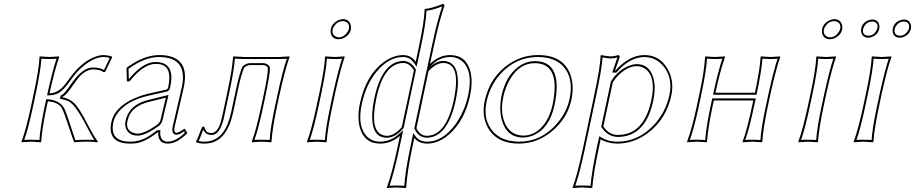

<svg xmlns="http://www.w3.org/2000/svg" viewBox="-20 -718 4637 973"><path d="M152.3 -250Q177.7 -369.6 180.2 -429.2L181.6 -432.1Q183.6 -432.1 230 -429.2Q230 -429.2 278.8 -432.1L280.3 -429.2Q260.3 -374.5 231.9 -250L231 -245.1Q274.9 -246.1 309.1 -289.6Q314.9 -296.9 326.2 -312.5Q346.2 -340.3 358.4 -354Q417 -420.4 480.5 -436Q494.1 -439 506.3 -439Q524.9 -438.5 545.9 -432.1L548.8 -428.2L513.2 -354L504.9 -352.1Q488.8 -366.2 449.7 -366.2Q419.4 -365.2 388.2 -335Q372.1 -319.3 335.4 -266.1Q312.5 -233.9 296.4 -227.1L295.9 -225.1Q339.8 -217.3 366.2 -184.1Q374 -173.8 384.8 -158.2Q398.9 -136.7 438 -61.5Q456.1 -27.8 476.1 0L473.6 2.9Q459 0 421.9 0Q381.8 0 355.5 2.9Q348.1 -16.1 315.9 -112.8Q298.8 -164.6 288.1 -177.7Q267.1 -201.2 222.7 -204.6L216.8 -179.2Q192.4 -63 189 0L186.5 2.9Q184.6 2.9 139.2 0L89.4 2.9L88.9 0Q111.8 -61 137.2 -179.2ZM162.1 -248 147 -176.8Q123 -64.5 103 -8.8Q120.1 -10.3 139.2 -9.8Q163.1 -9.8 179.7 -8.3Q183.6 -69.8 207 -181.2L214.4 -215.3L223.1 -214.8Q285.6 -210 308.1 -163.6Q313.5 -151.9 325.7 -116.2Q358.9 -16.1 360.1 -12.9Q361.3 -9.8 361.8 -7.8Q390.6 -10.3 421.9 -9.8Q439.9 -9.8 457.5 -8.8Q445.3 -26.9 407.2 -100.1Q392.1 -128.4 376.5 -152.3Q349.1 -193.8 328.1 -204.6Q314 -211.4 293.9 -215.3L284.2 -216.8L287.6 -234.4L292.5 -236.3Q305.7 -241.7 333.5 -282.7Q360.8 -322.3 381.3 -342.3Q416.5 -375.5 449.7 -376Q489.3 -375.5 506.8 -363.3L536.1 -424.3Q520.5 -428.7 506.3 -429.2Q449.2 -429.2 383.3 -365.7Q373.5 -356.4 365.7 -347.2Q354.5 -334.5 335.9 -308.6Q301.3 -259.8 276.4 -246.1Q255.9 -235.8 231.4 -234.9H218.8L222.2 -252Q249 -371.1 266.6 -420.4Q250.5 -418.9 230 -418.9Q206.1 -418.9 189.9 -420.9Q186 -361.3 162.1 -248Z M865.2 -76.2Q858.4 -45.4 874.5 -44.9Q886.2 -45.9 915 -65.9L917.5 -64L929.2 -43Q876.5 9.8 830.1 9.8Q783.7 9.8 781.7 -39.1Q781.7 -43.9 782.2 -47.9H780.3Q715.3 1 671.4 7.8Q656.2 9.8 638.7 9.8Q546.9 9.8 541 -59.6Q539.6 -77.6 543.9 -98.1Q560.1 -174.3 659.2 -218.8Q692.9 -233.9 731.4 -243.2L824.2 -264.2Q830.6 -267.6 832.5 -275.9Q856 -387.2 782.2 -393.6Q775.4 -394 767.6 -394Q710 -394 642.6 -313Q638.7 -308.6 635.7 -305.2L623 -306.2L621.1 -373L625 -377Q710 -438.5 786.1 -439Q920.9 -439 917.5 -322.3Q916.5 -300.8 911.6 -276.9Q910.6 -272.5 896 -208.5Q869.1 -93.8 865.2 -76.2ZM820.3 -223.1 735.8 -202.1Q652.3 -181.6 631.3 -123.5Q627.9 -113.3 625.5 -102.1Q617.2 -63.5 649.4 -47.4Q662.6 -41 678.7 -41Q712.4 -41.5 773.9 -84Q789.6 -95.7 793.5 -109.9ZM855.5 -78.1Q859.4 -95.7 886.7 -212.4Q901.4 -274.4 901.9 -278.8Q927.2 -403.3 830.1 -424.8Q810.1 -428.7 786.1 -429.2Q712.4 -428.7 631.3 -369.1L632.8 -316.9Q704.6 -403.8 767.6 -403.8Q847.2 -403.8 848.6 -327.1Q848.6 -325.2 848.6 -324.2Q848.1 -301.3 842.3 -273.9Q837.9 -258.8 827.1 -254.4L733.9 -233.4Q613.3 -206.1 568.8 -133.8Q557.6 -114.7 553.7 -95.7Q538.6 -17.6 606.9 -2.9Q622.1 0 638.7 0Q690.4 0 735.8 -28.8Q752.4 -39.6 773.9 -56.2L776.9 -58.1H793L792 -47.4Q790.5 -1.5 830.1 0Q871.6 -1 916.5 -44.9L912.6 -52.2Q889.2 -35.2 874.5 -35.2Q855 -35.2 853.5 -58.1Q853.5 -60.1 853 -61Q853.5 -69.3 855.5 -78.1ZM834 -236.8 803.2 -107.9Q798.3 -88.4 779.3 -75.7Q714.4 -30.8 678.7 -30.8Q631.8 -30.8 617.7 -68.8Q614.3 -79.6 614.3 -89.8Q614.7 -97.2 615.7 -104Q630.9 -174.8 701.7 -202.1Q716.8 -208 733.4 -211.9Z M1162.1 -150.9Q1131.8 -7.8 1041 7.8Q1027.3 9.8 1013.7 9.8Q985.8 9.3 973.6 2L973.1 -1Q979.5 -9.3 996.6 -56.2Q1001 -67.9 1004.9 -75.2L1015.1 -76.2Q1023.4 -52.2 1031.2 -47.9Q1039.1 -44.4 1050.3 -43.9Q1082 -43.9 1098.6 -99.1Q1102.5 -113.3 1106.4 -129.9L1133.8 -258.8Q1156.7 -366.7 1161.1 -429.2L1162.6 -432.1Q1164.6 -432.1 1219.2 -429.2H1394L1446.8 -432.1L1447.3 -429.2Q1422.9 -360.4 1394.5 -229L1383.8 -179.2Q1359.4 -63 1356 0L1353.5 2.9Q1351.6 2.9 1305.7 0L1256.3 2.9L1255.9 0Q1278.8 -61 1303.7 -179.2L1314.5 -229Q1339.4 -346.7 1337.4 -375Q1328.6 -387.7 1314.5 -388.2H1246.6Q1230 -387.2 1217.8 -375Q1203.6 -347.2 1186.5 -266.1ZM1152.3 -153.3 1176.8 -268.1Q1194.3 -350.1 1208.5 -379.4L1209.5 -380.9L1210.4 -381.8Q1227.1 -397.5 1246.6 -397.9H1314.5Q1336.4 -397 1346.2 -379.9L1347.2 -377.9L1347.7 -376Q1349.6 -347.2 1324.2 -227.1L1313.5 -176.8Q1289.6 -64.5 1269.5 -8.8Q1286.6 -10.3 1305.7 -9.8Q1329.6 -9.8 1346.2 -8.3Q1350.1 -69.8 1374 -181.2L1384.8 -231Q1410.6 -353.5 1433.6 -420.4Q1414.6 -418.9 1394 -418.9H1219.2Q1193.4 -418.9 1170.4 -420.9Q1165.5 -359.4 1143.6 -256.8L1116.2 -127.9Q1098.1 -43.9 1062 -35.2Q1055.7 -33.7 1050.3 -34.2Q1020 -35.2 1009.8 -61Q1007.3 -54.7 1002.4 -41.5Q993.2 -15.6 986.8 -3.4Q999.5 0 1013.7 0Q1097.2 0 1133.3 -88.9Q1144.5 -117.2 1152.3 -153.3Z M1656.2 -569.8Q1662.6 -600.1 1694.3 -615.2Q1706.5 -620.6 1717.8 -621.1Q1747.1 -621.1 1756.8 -593.8Q1760.3 -581.5 1758.3 -569.8Q1752 -539.6 1719.7 -524.4Q1707.5 -519 1696.3 -519Q1667 -519 1657.2 -545.9Q1653.8 -558.1 1656.2 -569.8ZM1599.1 -250Q1624.5 -369.6 1627 -429.2L1628.9 -432.1Q1630.9 -432.1 1677.2 -429.2L1725.6 -432.1L1727.1 -429.2Q1707 -374.5 1679.2 -250L1664.1 -179.2Q1639.6 -63 1635.7 0L1633.3 2.9Q1631.3 2.9 1585.9 0L1536.1 2.9L1535.6 0Q1558.6 -61 1584 -179.2ZM1666 -569.8Q1660.2 -543 1682.6 -532.2Q1686.5 -530.8 1689.5 -529.8Q1693.4 -529.3 1696.3 -528.8Q1723.1 -528.8 1741.2 -556.2Q1746.6 -564.5 1748 -572.3Q1753.4 -597.7 1731.9 -607.9Q1728 -609.4 1724.6 -610.4Q1720.7 -610.8 1717.8 -610.8Q1690.4 -610.8 1673.3 -585.4Q1668 -577.6 1666 -569.8ZM1608.9 -248 1593.8 -176.8Q1569.8 -64.5 1549.8 -8.8Q1566.9 -10.3 1585.9 -9.8Q1609.9 -9.8 1626.5 -8.3Q1630.4 -69.8 1654.3 -181.2L1669.4 -252Q1696.3 -371.1 1713.4 -420.4Q1697.3 -418.9 1677.2 -418.9Q1653.3 -418.9 1636.7 -420.9Q1632.8 -361.3 1608.9 -248Z M2103 -481.9Q2129.9 -607.9 2131.8 -669.9L2134.8 -672.9Q2166 -675.3 2218.8 -695.8Q2222.7 -697.3 2225.1 -698.2Q2232.9 -696.3 2231.9 -688Q2204.6 -606.9 2182.1 -500L2159.2 -394Q2204.6 -438.5 2260.7 -439Q2342.8 -439 2364.3 -354Q2376.5 -301.8 2362.3 -233.9Q2335.9 -108.9 2257.3 -38.1Q2203.1 9.8 2144.5 9.8Q2101.1 8.8 2079.6 -19L2068.8 32.2Q2043.5 152.3 2038.6 231.9L2035.6 234.9Q2033.7 234.9 1988.3 231.9L1940.4 234.9V231.9Q1966.3 161.6 1993.7 32.2L2006.8 -29.8Q1961.9 9.8 1906.7 9.8Q1825.7 9.8 1803.2 -72.8Q1789.6 -125 1803.7 -192.9Q1834.5 -337.4 1925.8 -404.3Q1974.1 -438.5 2022.9 -439Q2064.9 -438 2086.9 -404.8ZM2225.6 -398.9Q2187.5 -397.5 2151.4 -356.9L2090.3 -67.9Q2107.9 -30.3 2143.1 -29.8Q2240.7 -31.2 2278.8 -208Q2319.8 -398.9 2225.6 -398.9ZM1940.9 -29.8Q1981 -30.8 2016.1 -74.2L2077.6 -361.8Q2055.7 -398.4 2024.4 -398.9Q1925.3 -397.5 1887.7 -222.2Q1850.6 -48.8 1925.3 -31.7Q1933.1 -29.8 1940.9 -29.8ZM2112.8 -480 2091.3 -379.4 2078.1 -399.4Q2058.1 -428.2 2022.9 -429.2Q1949.7 -429.2 1887.7 -354Q1834.5 -288.6 1813.5 -190.9Q1790 -80.6 1837.4 -28.3Q1856.4 -8.3 1882.8 -2.4Q1894.5 0 1906.7 0Q1959.5 -1 2000.5 -37.6L2023.4 -58.1L2003.4 34.2Q1978 154.3 1954.1 223.1Q1969.2 222.2 1988.3 222.2Q2012.2 222.2 2028.8 223.6Q2034.7 144 2059.1 29.8L2074.2 -43L2087.9 -24.9Q2107.4 0 2144.5 0Q2223.1 0 2287.6 -87.4Q2334 -151.4 2352.5 -235.8Q2377.4 -352.5 2327.1 -403.3Q2308.6 -420.9 2284.2 -426.8Q2272.5 -429.2 2260.7 -429.2Q2207.5 -428.2 2166.5 -387.2L2142.6 -362.8L2172.4 -502Q2194.8 -608.4 2220.7 -685.5Q2171.4 -666.5 2141.6 -663.6Q2138.2 -599.1 2112.8 -480ZM2225.6 -409.2Q2300.3 -407.7 2300.8 -302.7Q2300.3 -261.2 2288.6 -206.1Q2248 -21.5 2143.1 -20Q2100.6 -21.5 2081.1 -64L2079.6 -66.9L2142.1 -361.8L2144 -363.8Q2184.1 -408.7 2225.6 -409.2ZM1940.9 -20Q1867.2 -20 1866.2 -123.5Q1866.2 -125.5 1866.2 -127Q1866.2 -169.4 1877.9 -224.1Q1918.5 -407.7 2024.4 -409.2Q2062.5 -407.7 2086.4 -366.7L2087.9 -363.8L2025.4 -69.3L2023.9 -67.9Q1984.4 -20.5 1940.9 -20Z M2690.9 -397.9Q2607.4 -397.9 2558.1 -304.7Q2539.6 -269 2530.8 -228Q2512.7 -143.1 2543.5 -84Q2572.3 -31.7 2631.8 -30.8Q2692.9 -30.8 2736.8 -87.4Q2767.1 -127 2780.3 -187Q2823.2 -397 2690.9 -397.9ZM2436 -205.1Q2461.9 -326.7 2557.6 -392.6Q2626 -439 2706.5 -439Q2836.4 -439 2871.6 -336.9Q2890.1 -281.7 2876 -213.9Q2856 -119.1 2777.8 -53.2Q2702.6 9.3 2609.4 9.8Q2497.6 9.8 2452.1 -71.8Q2420.4 -130.9 2436 -205.1ZM2690.9 -408.2Q2788.6 -408.2 2799.8 -305.2Q2801.3 -292 2801.3 -278.8Q2800.8 -237.8 2790 -185.1Q2764.6 -65.4 2679.2 -30.8Q2654.8 -21.5 2631.8 -21Q2545.9 -21 2522 -113.8Q2515.1 -141.6 2515.1 -172.4Q2515.6 -202.1 2521 -230Q2543 -334.5 2609.9 -381.8Q2647.5 -407.7 2690.9 -408.2ZM2445.8 -203.1Q2425.8 -108.4 2481 -48.8Q2513.2 -15.1 2562.5 -4.9Q2585 -0.5 2609.4 0Q2724.6 0 2804.7 -94.2Q2852.1 -150.4 2866.2 -216.3Q2888.7 -321.8 2834.5 -381.3Q2804.2 -413.6 2755.9 -424.3Q2732.4 -429.2 2706.5 -429.2Q2592.3 -429.2 2514.2 -340.8Q2462.9 -282.2 2445.8 -203.1Z M2934.6 32.2 2991.2 -234.9Q3022 -379.4 3023.9 -436L3026.4 -439Q3059.6 -432.1 3076.2 -432.1Q3095.2 -432.6 3113.3 -439Q3121.1 -437 3120.6 -429.2Q3096.7 -360.4 3096.7 -359.9H3098.6Q3168 -438.5 3245.6 -439Q3320.8 -439 3361.3 -372.1Q3397.9 -311 3382.3 -234.9Q3356.4 -113.8 3262.7 -43.5Q3190.9 9.8 3107.9 9.8Q3059.6 9.3 3023.9 -12.2L3014.6 32.2Q2986.3 165 2981.9 231.9L2979 234.9Q2977.1 234.9 2932.1 231.9L2882.3 234.9L2881.8 231.9Q2905.8 168.5 2934.6 32.2ZM3085.4 -300.8 3037.6 -77.1Q3065.9 -34.2 3111.3 -34.2Q3231.9 -34.2 3273.9 -182.1Q3277.3 -195.3 3280.3 -208Q3305.2 -324.2 3253.4 -366.7Q3233.4 -382.3 3206.5 -382.8Q3161.6 -382.8 3115.2 -337.9Q3097.7 -320.3 3085.4 -300.8ZM2944.3 34.2Q2917.5 160.6 2895.5 223.1Q2912.1 221.7 2932.1 222.2Q2956.1 222.2 2972.7 223.6Q2978 156.2 3004.4 29.8L3017.1 -27.8L3028.8 -20.5Q3063.5 0 3107.9 0Q3215.3 0 3295.4 -86.4Q3354 -150.4 3372.6 -237.3Q3390.6 -323.2 3341.8 -382.8Q3312.5 -417.5 3271.5 -426.3Q3258.3 -428.7 3245.6 -429.2Q3171.4 -427.7 3106.4 -353.5L3103 -350.1H3083L3086.9 -363.3Q3098.1 -397.9 3108.9 -426.8Q3091.8 -421.9 3076.2 -421.9Q3058.6 -421.9 3033.7 -427.2Q3029.3 -366.2 3001 -232.9ZM3075.7 -304.7 3076.7 -306.2Q3115.2 -367.7 3176.3 -387.7Q3192.4 -393.1 3206.5 -393.1Q3267.6 -393.1 3289.1 -329.6Q3297.4 -303.7 3297.9 -272Q3297.4 -240.7 3290 -206.1Q3258.3 -56.2 3154.8 -29.3Q3133.8 -23.9 3111.3 -23.9Q3059.6 -25.4 3029.3 -71.8L3026.9 -75.2Z M3886.2 -250 3871.1 -179.2Q3846.7 -63 3843.3 0L3840.3 2.9Q3838.4 2.9 3793 0Q3793 0 3743.7 2.9L3743.2 0Q3766.1 -61 3791 -179.2L3797.4 -209H3597.7L3591.3 -180.2Q3567.4 -66.9 3563 0L3560.5 2.9Q3558.6 2.9 3512.2 0Q3512.2 0 3462.4 2.9L3461.9 0Q3487.8 -69.8 3511.2 -180.2L3525.9 -249Q3548.8 -356.9 3553.2 -429.2L3554.7 -432.1Q3556.6 -432.1 3603 -429.2Q3603 -429.2 3652.8 -432.1L3654.3 -429.2Q3628.9 -356.9 3606 -249V-248H3805.7L3806.2 -250Q3831.5 -369.6 3834.5 -429.2L3835.9 -432.1Q3837.9 -432.1 3884.3 -429.2Q3884.3 -429.2 3933.1 -432.1L3934.1 -429.2Q3914.1 -374 3886.2 -250ZM3876.5 -252Q3903.3 -371.1 3920.4 -420.4Q3904.3 -418.9 3884.3 -418.9Q3860.4 -418.9 3843.8 -420.9Q3839.8 -361.3 3815.9 -248L3814 -237.8H3593.8L3596.2 -251Q3618.7 -355 3640.6 -420.4Q3623 -418.9 3603 -418.9Q3579.1 -418.9 3563 -420.9Q3557.6 -350.1 3535.6 -247.1L3521 -177.7Q3498.5 -73.2 3476.1 -8.8Q3492.7 -10.3 3512.2 -9.8Q3536.6 -9.8 3553.7 -8.3Q3558.6 -73.7 3581.5 -182.1L3589.4 -219.2H3810.1L3800.8 -176.8Q3776.9 -64.5 3756.8 -8.8Q3773.9 -10.3 3793 -9.8Q3816.9 -9.8 3833.5 -8.3Q3837.4 -69.8 3861.3 -181.2Z M4146 -569.8Q4152.3 -600.1 4184.1 -615.2Q4196.3 -620.6 4207.5 -621.1Q4236.8 -621.1 4246.6 -593.8Q4250 -581.5 4248 -569.8Q4241.7 -539.6 4209.5 -524.4Q4197.3 -519 4186 -519Q4156.7 -519 4147 -545.9Q4143.6 -558.1 4146 -569.8ZM4088.9 -250Q4114.3 -369.6 4116.7 -429.2L4118.7 -432.1Q4120.6 -432.1 4167 -429.2L4215.3 -432.1L4216.8 -429.2Q4196.8 -374.5 4168.9 -250L4153.8 -179.2Q4129.4 -63 4125.5 0L4123 2.9Q4121.1 2.9 4075.7 0L4025.9 2.9L4025.4 0Q4048.3 -61 4073.7 -179.2ZM4155.8 -569.8Q4149.9 -543 4172.4 -532.2Q4176.3 -530.8 4179.2 -529.8Q4183.1 -529.3 4186 -528.8Q4212.9 -528.8 4231 -556.2Q4236.3 -564.5 4237.8 -572.3Q4243.2 -597.7 4221.7 -607.9Q4217.8 -609.4 4214.4 -610.4Q4210.4 -610.8 4207.5 -610.8Q4180.2 -610.8 4163.1 -585.4Q4157.7 -577.6 4155.8 -569.8ZM4098.6 -248 4083.5 -176.8Q4059.6 -64.5 4039.6 -8.8Q4056.6 -10.3 4075.7 -9.8Q4099.6 -9.8 4116.2 -8.3Q4120.1 -69.8 4144 -181.2L4159.2 -252Q4186 -371.1 4203.1 -420.4Q4187 -418.9 4167 -418.9Q4143.1 -418.9 4126.5 -420.9Q4122.6 -361.3 4098.6 -248Z M4504.4 -573.2Q4510.7 -603.5 4541.5 -615.2Q4550.8 -619.1 4560.1 -619.1Q4588.4 -619.1 4595.7 -592.8Q4598.1 -582.5 4596.2 -573.2Q4589.8 -543 4559.1 -530.8Q4549.8 -526.9 4540.5 -526.9Q4512.2 -526.9 4504.4 -553.2Q4502.4 -563.5 4504.4 -573.2ZM4344.2 -573.2Q4350.6 -603.5 4381.3 -615.2Q4390.6 -619.1 4399.9 -619.1Q4428.2 -619.1 4435.5 -592.8Q4438 -582.5 4436 -573.2Q4429.7 -543 4398.9 -530.8Q4389.6 -526.9 4380.4 -526.9Q4352.1 -526.9 4344.7 -553.2Q4342.3 -563.5 4344.2 -573.2ZM4369.6 -250Q4395 -369.6 4397.5 -429.2L4399.4 -432.1Q4401.4 -432.1 4447.8 -429.2L4496.1 -432.1L4497.6 -429.2Q4477.5 -374.5 4449.7 -250L4434.6 -179.2Q4410.2 -63 4406.2 0L4403.8 2.9Q4401.9 2.9 4356.4 0L4306.6 2.9L4306.2 0Q4329.1 -61 4354.5 -179.2ZM4514.2 -570.8Q4508.8 -546.4 4529.8 -538.6Q4535.2 -537.1 4540.5 -537.1Q4566.4 -537.1 4581.5 -562.5Q4585 -569.3 4586.4 -575.2Q4591.8 -599.6 4570.3 -607.4Q4564.9 -608.9 4560.1 -608.9Q4534.2 -608.9 4519 -583.5Q4515.6 -576.7 4514.2 -570.8ZM4354 -570.8Q4348.6 -546.4 4369.6 -538.6Q4375 -537.1 4380.4 -537.1Q4406.2 -537.1 4421.4 -562.5Q4424.8 -569.3 4426.3 -575.2Q4431.6 -599.6 4410.6 -607.4Q4405.3 -608.9 4399.9 -608.9Q4374 -608.9 4358.9 -583.5Q4355.5 -576.7 4354 -570.8ZM4379.4 -248 4364.3 -176.8Q4340.3 -64.5 4320.3 -8.8Q4337.4 -10.3 4356.4 -9.8Q4380.4 -9.8 4397 -8.3Q4400.9 -69.8 4424.8 -181.2L4439.9 -252Q4466.8 -371.1 4483.9 -420.4Q4467.8 -418.9 4447.8 -418.9Q4423.8 -418.9 4407.2 -420.9Q4403.3 -361.3 4379.4 -248Z"/></svg>

Font: Linux Biolinum Outline O
Style: Italic
Weight: 400
Italic angle: -12°
Designer: Philipp H. Poll
Foundry: Philipp H. Poll
Version: Version 0.6.2